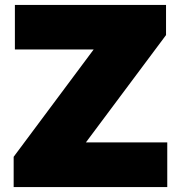

<svg xmlns="http://www.w3.org/2000/svg" viewBox="-20 -760 735 780"><path d="M35.5 0V-123L360.5 -559H40.5V-740H654.5V-617.5L329 -181.5H659.5V0Z"/></svg>

Font: Encode Sans Semi Expanded Black
Style: Regular
Weight: 900
Width: 6
Designer: Multiple Designers
Foundry: Impallari Type
Version: Version 3.000; ttfautohint (v1.8.3) -l 8 -r 50 -G 200 -x 14 